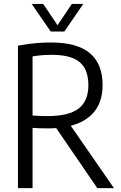

<svg xmlns="http://www.w3.org/2000/svg" viewBox="-20 -966 620 986"><path d="M72.2 0V-731.7Q97.7 -736.2 124.6 -739.9Q151.5 -743.6 180.6 -745.7Q209.8 -747.8 242.8 -747.8Q376 -747.8 441.4 -693Q506.8 -638.3 506.8 -529Q506.8 -455.6 474.2 -406.2Q441.7 -356.9 379.1 -331.8Q316.5 -306.7 225.9 -306.7Q200 -306.7 182 -307.4Q164 -308.1 147.2 -309.3V0ZM479.5 0 243 -345.7H325.8L565 0ZM223.7 -369.8Q333.3 -369.8 383.6 -408.4Q433.9 -447 433.9 -529Q433.9 -581.5 414.5 -616Q395.2 -650.4 354.2 -667.4Q313.2 -684.4 247.7 -684.4Q218.2 -684.4 194.8 -682.4Q171.4 -680.4 147.2 -676.4V-372.8Q162.1 -371.8 174.3 -371.1Q186.4 -370.3 198.2 -370.1Q210 -369.8 223.7 -369.8ZM240.4 -804.1 142.9 -945.8H201.9L281.2 -827.9H269.6L348.9 -945.8H407.8L310.3 -804.1Z"/></svg>

Font: Encode Sans SC Condensed Thin
Style: Regular
Weight: 100
Width: 3
Designer: Multiple Designers
Foundry: Impallari Type
Version: Version 3.002